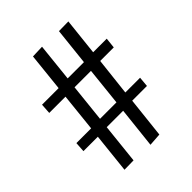

<svg xmlns="http://www.w3.org/2000/svg" viewBox="-180 -723 810 810"><g transform="rotate(-45 225.0 -318.0)"><path d="M242 -10 262 -193H164L145 -14L90 -13L109 -191H23L26 -236H114L132 -407H35L38 -453H137L155 -624L211 -626L193 -455H290L308 -622L365 -623L347 -457H428L423 -410H342L323 -241H411L407 -196H319L299 -14ZM169 -238H267L285 -408H187Z"/></g></svg>

Font: Inconsolata SemiCondensed
Style: Regular
Weight: 400
Width: 4
Monospace: yes
Designer: Raph Levien, Cyreal, Brenton Simpson
Foundry: Raph Levien, Cyreal, Google
Version: Version 3.001; ttfautohint (v1.8.2.53-6de2)